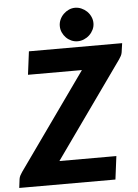

<svg xmlns="http://www.w3.org/2000/svg" viewBox="-85 -987 743 1034"><g transform="rotate(-5 286.0 -470.0)"><path d="M589.5 -679.5Q588 -669.5 583.2 -660.5Q578.5 -651.5 572.5 -643L204.5 -125.5H512.5L496.5 0H-23.5L-17.5 -48Q-16 -58 -11.2 -67Q-6.5 -76 -0.5 -84.5L368 -603H76.5L92.5 -728.5H596.5ZM452 -849.5Q452 -831 444 -814.5Q436 -798 423 -785.8Q410 -773.5 393.2 -766.5Q376.5 -759.5 359 -759.5Q341.5 -759.5 325.5 -766.5Q309.5 -773.5 297.2 -785.8Q285 -798 277.5 -814.5Q270 -831 270 -849.5Q270 -868 277.5 -884.5Q285 -901 297.8 -913.5Q310.5 -926 326.5 -933.2Q342.5 -940.5 360 -940.5Q378 -940.5 394.5 -933.2Q411 -926 423.8 -913.8Q436.5 -901.5 444.2 -884.8Q452 -868 452 -849.5Z"/></g></svg>

Font: Lato ExtraBold
Style: Italic
Weight: 800
Italic angle: -7°
Designer: Lukasz Dziedzic with Adam Twardoch and Botio Nikoltchev
Foundry: tyPoland Lukasz Dziedzic
Version: Version 2.015; 2015-08-06; http://www.latofonts.com/